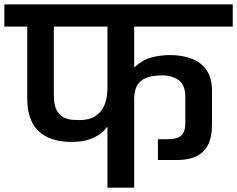

<svg xmlns="http://www.w3.org/2000/svg" viewBox="-56 -861 1088 881"><path d="M437 0V-277H433.3Q421 -258.3 398.3 -243Q375.7 -227.7 345.2 -218.8Q314.7 -210 277 -210Q236 -209 198.5 -218.3Q161 -227.7 132 -249.8Q103 -272 86 -311.2Q69 -350.3 69 -409.3V-739H-36V-840.7H1012V-739H559.7V-554H563Q596.7 -586 638.5 -597.2Q680.3 -608.3 724 -608.3Q779 -608.3 822.8 -592Q866.7 -575.7 891.7 -539.3Q916.7 -503 916.7 -444V-292Q916.7 -228 896.2 -192Q875.7 -156 839.3 -141.3Q803 -126.7 756.7 -126.7H720.7H693.7Q689.7 -126.7 684.2 -126.7Q678.7 -126.7 668.7 -126.7V-222H704.7Q718.7 -222 734 -223.2Q749.3 -224.3 763 -230.5Q776.7 -236.7 785.5 -252.3Q794.3 -268 794.3 -296V-416.7Q794.3 -472.7 762 -494.5Q729.7 -516.3 683.3 -515Q633.3 -514 606.5 -500Q579.7 -486 569.7 -462Q559.7 -438 559.7 -405.3V0ZM191 -425Q191 -380.7 203.3 -356.8Q215.7 -333 235.2 -322.8Q254.7 -312.7 275.5 -311.3Q296.3 -310 312.3 -310Q353.7 -310.7 381.3 -328Q409 -345.3 423 -378.2Q437 -411 437 -456V-739H191Z"/></svg>

Font: Matangi Light
Style: Regular
Weight: 300
Designer: Prashant Pant
Foundry: The Graphic Ant
Version: Version 3.002